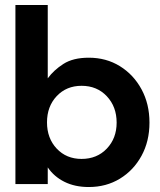

<svg xmlns="http://www.w3.org/2000/svg" viewBox="-20 -740 642 772"><path d="M337 12Q281 12 239 -9Q197 -30 172 -67V0H42V-720H172V-425Q196 -458 235 -483Q274 -508 337 -508Q407 -508 462 -474Q517 -440 549 -381Q581 -322 581 -247Q581 -172 549 -113.5Q517 -55 462 -21.5Q407 12 337 12ZM308 -101Q370 -101 409.5 -142.5Q449 -184 449 -247Q449 -311 409.5 -353Q370 -395 308 -395Q247 -395 208 -353.5Q169 -312 169 -248Q169 -184 208 -142.5Q247 -101 308 -101Z"/></svg>

Font: HostGroteskBold
Style: Bold
Weight: 700
Designer: Doukan Karapınar based on Poppins by Indian Type Foundry, Jonny Pinhorn
Foundry: Element Type
Version: Version 1.001; ttfautohint (v1.8.4.7-5d5b)